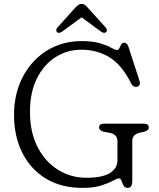

<svg xmlns="http://www.w3.org/2000/svg" viewBox="-20 -920 792 958"><path d="M640 -17Q640 17.5 617 17.5Q602.5 17.5 596.5 5.8Q590.5 -6 586.2 -18Q582 -30 573 -30Q564 -30 542.8 -18Q521.5 -6 484.2 5.8Q447 17.5 391.5 17.5Q285 17.5 208.5 -29.2Q132 -76 91 -158.2Q50 -240.5 50 -347Q50 -426.5 75 -493.8Q100 -561 145.5 -610.8Q191 -660.5 252.8 -687.8Q314.5 -715 388 -715Q443.5 -715 479.2 -704Q515 -693 535 -681.8Q555 -670.5 564 -670.5Q571.5 -670.5 575.5 -679.5Q579.5 -688.5 584.5 -697.8Q589.5 -707 600 -707Q614.5 -707 621.5 -685L677 -513.5Q680 -503 675 -495Q670 -487 659.5 -486.5Q644 -485 634.5 -503.5Q588.5 -596 526.5 -634Q464.5 -672 386 -672Q314.5 -672 256.2 -634.5Q198 -597 163.8 -527.8Q129.5 -458.5 129.5 -362.5Q129.5 -260.5 167.2 -186.8Q205 -113 269 -73Q333 -33 411.5 -33Q490.5 -33 528.2 -56.5Q566 -80 566 -120V-215.5Q566 -249.5 528 -257L498 -262.5Q474.5 -269 474.5 -284Q474.5 -303 499.5 -303H697Q722.5 -303 722.5 -284Q722.5 -269.5 700.5 -263L678 -258Q660.5 -254 650.2 -244.2Q640 -234.5 640 -215.5ZM289.5 -762Q274.5 -752 265 -759Q261 -762.5 260.8 -769Q260.5 -775.5 266.5 -782.5L355 -881Q363.5 -890 370.5 -895.2Q377.5 -900.5 387.5 -900.5Q397 -900.5 403.8 -895.2Q410.5 -890 418.5 -881L507.5 -782.5Q513.5 -775.5 513.2 -769Q513 -762.5 509 -759Q499.5 -752 484.5 -762L387 -833.5Z"/></svg>

Font: Fraunces 9pt S100 Light
Style: Regular
Weight: 300
Version: Version 1.000; ttfautohint (v1.8.3)